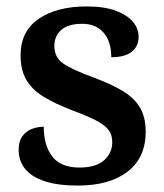

<svg xmlns="http://www.w3.org/2000/svg" viewBox="-20 -567 509 597"><path d="M222 10Q160 10 119 -3.5Q78 -17 58 -42Q38 -67 38 -101Q38 -128 50 -144Q62 -160 80 -166.5Q98 -173 116 -173Q116 -115 142.5 -80.5Q169 -46 227 -46Q278 -46 303.5 -68.5Q329 -91 329 -125Q329 -148 317.5 -163Q306 -178 279.5 -192Q253 -206 207 -223Q152 -244 116 -266Q80 -288 62 -318.5Q44 -349 44 -395Q44 -470 100.5 -508.5Q157 -547 249 -547Q305 -547 340.5 -533.5Q376 -520 393.5 -499Q411 -478 411 -453Q411 -423 389.5 -406Q368 -389 326 -389Q326 -438 302 -465.5Q278 -493 236 -493Q192 -493 170.5 -474Q149 -455 149 -424Q149 -389 176 -370Q203 -351 271 -326Q325 -306 361 -284.5Q397 -263 415 -233Q433 -203 433 -157Q433 -77 377 -33.5Q321 10 222 10Z"/></svg>

Font: Noto Serif Khmer SemiBold
Style: Regular
Weight: 600
Version: Version 2.003